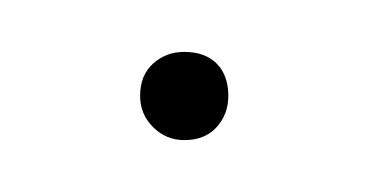

<svg xmlns="http://www.w3.org/2000/svg" viewBox="-20 -310 142 74"><path d="M34 -273Q34 -266 39 -261Q44 -256 51 -256Q59 -256 63.5 -261Q68 -266 68 -273Q68 -281 63.5 -285.5Q59 -290 51 -290Q44 -290 39 -285.5Q34 -281 34 -273Z"/></svg>

Font: Advent Pro Thin
Style: Regular
Weight: 250
Version: Version 3.000